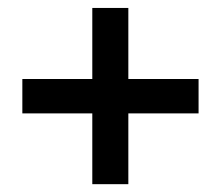

<svg xmlns="http://www.w3.org/2000/svg" viewBox="-20 -557 561 488"><path d="M214.6 -88.9V-268.8H36.8V-356.2H214.6V-536.8H306.2V-356.2H484.7V-268.8H306.2V-88.9Z"/></svg>

Font: Afacad SemiBold
Style: Regular
Weight: 600
Designer: Kristian Moeller
Foundry: Dicotype
Version: Version 1.000